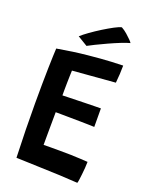

<svg xmlns="http://www.w3.org/2000/svg" viewBox="-158 -932 793 1019"><g transform="rotate(20 239.0 -422.0)"><path d="M409 6Q357 2.5 306.8 0.2Q256.5 -2 203.5 -3.5Q169 -4.5 131.8 -6Q94.5 -7.5 60 -8.5Q57 -89 55.5 -166.2Q54 -243.5 54 -312.5Q54 -433 56 -513.5Q58 -594 60 -625.5Q151 -641.5 229 -649.2Q307 -657 359.2 -659.5Q411.5 -662 425 -662Q425 -636.5 423.5 -613.2Q422 -590 419.5 -563.5L178.5 -544Q178 -534 177.5 -514.8Q177 -495.5 176.5 -473.5Q176 -451.5 176 -432.2Q176 -413 176 -403Q187.5 -403.5 208.5 -404Q229.5 -404.5 255.2 -405.2Q281 -406 307.2 -406.5Q333.5 -407 355.8 -407.5Q378 -408 391.5 -408L392 -303.5Q385 -304 363.5 -304.5Q342 -305 313.5 -305.5Q285 -306 256.2 -306.2Q227.5 -306.5 205 -306.8Q182.5 -307 173 -307Q173 -301 172.8 -284.2Q172.5 -267.5 172.5 -245.2Q172.5 -223 172.2 -199.2Q172 -175.5 172 -155Q172 -134.5 172 -122Q181.5 -122.5 209.5 -122.5Q237.5 -122.5 264 -122.5Q294.5 -122.5 324.8 -121.8Q355 -121 380.8 -119.5Q406.5 -118 422 -117Q422 -102 420.5 -83Q419 -64 417 -45.5Q415 -27 413 -13.2Q411 0.5 409 6ZM349 -850.5Q366 -841 381.2 -827.8Q396.5 -814.5 407.2 -803.5Q418 -792.5 420.5 -787.5Q402.5 -783 371.8 -770.8Q341 -758.5 307.5 -743.2Q274 -728 246.2 -714.2Q218.5 -700.5 206 -693.5L150 -727.5Q166 -742 193.5 -761.8Q221 -781.5 252 -800.8Q283 -820 309.2 -834Q335.5 -848 349 -850.5Z"/></g></svg>

Font: Grandstander Thin Medium
Style: Regular
Weight: 500
Version: Version 1.200